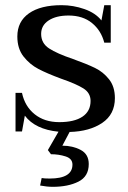

<svg xmlns="http://www.w3.org/2000/svg" viewBox="-20 -500 496 742"><path d="M249 10 221 63Q261 63 292 79.5Q323 96 323 134Q323 182 283 202Q243 222 184 222Q162 222 135 217L141 188Q150 190 172 190Q260 190 260 136Q260 113 233.5 104.5Q207 96 177 96L165 80L206 9Q116 0 76 -53L65 8H40V-141H65Q76 -89 114 -58.5Q152 -28 209 -28Q267 -28 298.5 -49Q330 -70 330 -110Q330 -141 302 -158.5Q274 -176 216 -196Q162 -216 128.5 -233.5Q95 -251 71 -281.5Q47 -312 47 -359Q47 -417 92 -448.5Q137 -480 218 -480Q263 -480 306 -465Q349 -450 372 -421L383 -480H408V-335H383Q371 -382 335.5 -411Q300 -440 245 -440Q197 -440 168 -421Q139 -402 139 -369Q139 -333 169.5 -313Q200 -293 262 -272Q315 -253 347 -237.5Q379 -222 401.5 -193.5Q424 -165 424 -121Q424 -58 375 -25Q326 8 249 10Z"/></svg>

Font: TavirajRegular
Style: Regular
Weight: 400
Designer: Katatrad Team
Foundry: CadsonDemak
Version: Version 1.000